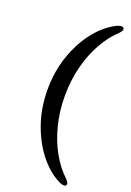

<svg xmlns="http://www.w3.org/2000/svg" viewBox="-164 -798 673 986"><g transform="rotate(20 172.5 -305.5)"><path d="M74.5 -305.5Q74.5 -405.5 104.8 -492Q135 -578.5 185.8 -641.8Q236.5 -705 298.5 -734.5Q325.5 -745.5 333 -734.5Q337 -729 334 -722Q331 -715 320 -703Q275 -661.5 241 -600.2Q207 -539 188 -464.2Q169 -389.5 169 -305.5Q169 -222 188 -146.8Q207 -71.5 241 -10.5Q275 50.5 320 92.5Q331 104 334 111Q337 118 333 124Q325.5 135 298.5 123.5Q236.5 94 185.8 30.8Q135 -32.5 104.8 -119Q74.5 -205.5 74.5 -305.5Z"/></g></svg>

Font: Fraunces 16pt
Style: Regular
Weight: 400
Version: Version 1.000;[b76b70a41]